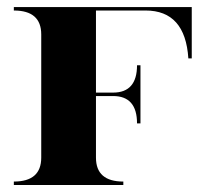

<svg xmlns="http://www.w3.org/2000/svg" viewBox="-20 -528 587 548"><path d="M19.5 -507.8H527.3V-361.3H517.6Q508.8 -498 395.5 -498H253.9V-263.7H302.7Q371.1 -263.7 371.1 -341.8H380.9V-175.8H371.1Q371.1 -253.9 302.7 -253.9H253.9V-78.1Q253.9 -9.8 332 -9.8V0H19.5V-9.8Q97.7 -9.8 97.7 -78.1V-429.7Q97.7 -498 19.5 -498Z"/></svg>

Font: spinweradC
Style: Bold
Weight: 700
Width: 7
Version: Version 0.3